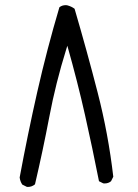

<svg xmlns="http://www.w3.org/2000/svg" viewBox="-20 -739 540 753"><path d="M89.4 -5.9Q105 -5.9 117.2 -16.1Q147.9 -147 173.3 -280.3Q198.7 -414.1 239.7 -545.4L244.1 -559.6Q284.7 -416 313.7 -286.6Q342.8 -157.2 368.2 -28.3L384.8 -20Q387.2 -19.5 389.6 -19.5Q405.3 -19.5 415.5 -28.3L424.3 -45.9Q404.8 -213.9 363 -376Q321.3 -538.1 272.5 -704.6Q260.3 -713.9 243.2 -718.3Q240.7 -718.8 238.3 -718.8Q223.1 -718.8 212.9 -710.4Q164.1 -545.9 126.2 -378.7Q88.4 -211.4 57.1 -43Q59.1 -27.3 67.4 -15.1L85 -6.3Q87.4 -5.9 89.4 -5.9Z"/></svg>

Font: Bakudai
Style: Light
Weight: 300
Version: Version 1.48